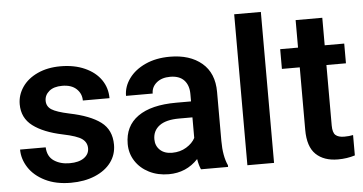

<svg xmlns="http://www.w3.org/2000/svg" viewBox="-50 -810 1723 911"><g transform="rotate(-5 811.0 -354.5)"><path d="M234 -222Q143 -241 93 -279Q43 -317 43 -382Q43 -426 68.5 -463.5Q94 -501 141.5 -523Q189 -545 251 -545Q317 -545 367 -522.5Q417 -500 443.5 -461.5Q470 -423 470 -374H343Q343 -407 319 -429.5Q295 -452 251 -452Q211 -452 189 -433.5Q167 -415 167 -388Q167 -361 190 -346Q213 -331 274 -318Q372 -298 422 -260.5Q472 -223 472 -152Q472 -105 445 -68.5Q418 -32 368 -11Q318 10 253 10Q182 10 130.5 -15.5Q79 -41 52.5 -82Q26 -123 26 -168H148Q150 -124 180.5 -103.5Q211 -83 255 -83Q299 -83 323.5 -100.5Q348 -118 348 -146Q348 -174 325 -191Q302 -208 234 -222Z M765 -450Q725 -450 700.5 -429.5Q676 -409 676 -378H549Q549 -422 577 -460.5Q605 -499 655.5 -522Q706 -545 772 -545Q867 -545 924 -497Q981 -449 981 -359V-126Q981 -53 1002 -8V0H873Q864 -19 859 -50Q803 10 719 10Q667 10 625.5 -11Q584 -32 560.5 -68.5Q537 -105 537 -150Q537 -235 600.5 -280Q664 -325 783 -325H854V-360Q854 -402 831.5 -426Q809 -450 765 -450ZM854 -151V-249H791Q728 -249 696.5 -225.5Q665 -202 665 -161Q665 -130 686 -110Q707 -90 744 -90Q782 -90 811.5 -108Q841 -126 854 -151Z M1094 -719H1221V0H1094Z M1564 -95Q1588 -95 1606 -99V-2Q1568 10 1525 10Q1458 10 1420 -26.5Q1382 -63 1382 -143V-441H1297V-535H1382V-666H1509V-535H1602V-441H1509V-153Q1509 -119 1522.5 -107Q1536 -95 1564 -95Z"/></g></svg>

Font: Freesentation 7 Bold
Style: Regular
Weight: 700
Designer: glyphs from Roboto by Christian Robertson / Hangul glyphs from Noto Sans CJK(Source Han Sans) by Jang Soo-young and Kang
Foundry: PT&
Version: Version 2.001